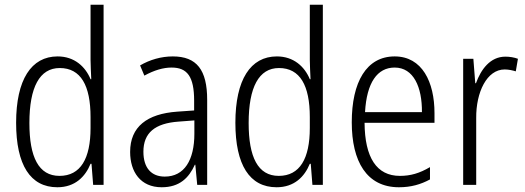

<svg xmlns="http://www.w3.org/2000/svg" viewBox="-20 -780 2216 810"><path d="M222 10C297 10 340 -35 362 -89H366L373 0H417V-760H362V-527C362 -503 364 -475 365 -446H362C340 -499 294 -542 223 -542C112 -542 48 -444 48 -262C48 -84 108 10 222 10ZM231 -38C143 -38 104 -117 104 -261C104 -412 147 -493 232 -493C321 -493 362 -419 362 -286V-240C362 -111 320 -38 231 -38Z M709 -542C660 -542 612 -528 571 -504L589 -461C631 -484 669 -495 704 -495C770 -495 799 -457 799 -355V-314L728 -309C600 -300 529 -245 529 -139C529 -55 573 10 662 10C738 10 777 -30 802 -85H804L812 0H854V-359C854 -485 810 -542 709 -542ZM734 -267 800 -272V-216C800 -105 758 -35 675 -35C619 -35 585 -71 585 -140C585 -219 633 -260 734 -267Z M1147 10C1222 10 1265 -35 1287 -89H1291L1298 0H1342V-760H1287V-527C1287 -503 1289 -475 1290 -446H1287C1265 -499 1219 -542 1148 -542C1037 -542 973 -444 973 -262C973 -84 1033 10 1147 10ZM1156 -38C1068 -38 1029 -117 1029 -261C1029 -412 1072 -493 1157 -493C1246 -493 1287 -419 1287 -286V-240C1287 -111 1245 -38 1156 -38Z M1645 -542C1526 -542 1464 -434 1464 -264C1464 -99 1527 10 1663 10C1714 10 1755 -2 1794 -23V-75C1750 -49 1712 -38 1667 -38C1569 -38 1519 -115 1518 -262H1813V-303C1813 -434 1761 -542 1645 -542ZM1645 -495C1725 -495 1761 -412 1760 -307H1520C1527 -432 1572 -495 1645 -495Z M2112 -541C2048 -541 2009 -487 1988 -429H1985L1977 -532H1934V0H1989V-282C1988 -391 2034 -487 2109 -487C2126 -487 2143 -483 2156 -479L2165 -532C2149 -538 2130 -541 2112 -541Z"/></svg>

Font: Noto Sans Devanagari Condensed Light
Style: Regular
Weight: 300
Width: 3
Designer: Jelle Bosma - Monotype Design Team
Foundry: Monotype Imaging Inc.
Version: Version 2.004